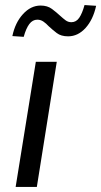

<svg xmlns="http://www.w3.org/2000/svg" viewBox="-20 -741 401 761"><path d="M42 0 122 -496H205L126 0ZM74 -595 29 -598Q40 -651 71 -685Q102 -719 141 -719Q168 -719 186 -705.5Q204 -692 219 -678Q230 -668 240 -660.5Q250 -653 263 -653Q282 -653 294 -670.5Q306 -688 315 -721L361 -718Q349 -663 319 -630Q289 -597 250 -597Q222 -597 205 -610Q188 -623 173 -637Q163 -648 152 -655.5Q141 -663 128 -663Q109 -663 96 -645.5Q83 -628 74 -595Z"/></svg>

Font: Nunito Sans 7pt Condensed
Style: Italic
Weight: 400
Width: 3
Italic angle: -9°
Designer: Vernon Adams
Foundry: Vernon Adams
Version: Version 3.101;gftools[0.9.27]